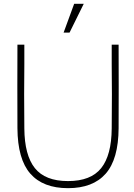

<svg xmlns="http://www.w3.org/2000/svg" viewBox="-20 -966 700 1002"><path d="M107 -630Q106 -550 106 -474.5Q106 -399 107 -296Q108 -156 162 -88.5Q216 -21 335 -21Q454 -21 508 -88.5Q562 -156 563 -296Q564 -399 564 -474.5Q564 -550 563 -630Q563 -682 563 -733H599Q600 -515 599 -297Q598 -135 531.5 -59.5Q465 16 335 16Q205 16 138.5 -59.5Q72 -135 71 -297Q70 -515 71 -733H107Q107 -682 107 -630ZM417 -946 343 -796H312L367 -946Z"/></svg>

Font: Kreadon
Style: Regular
Weight: 400
Designer: kohakuno
Foundry: StudioGnu
Version: Version 1.000;Glyphs 3.1.2 (3151)